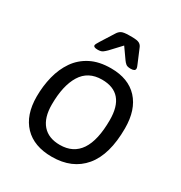

<svg xmlns="http://www.w3.org/2000/svg" viewBox="-170 -839 909 966"><g transform="rotate(30 284.5 -356.0)"><path d="M199 -576Q175 -576 175 -588Q175 -594 189 -616L237 -692Q245 -705 257.5 -711.5Q270 -718 302 -718H318Q348 -718 360 -711.5Q372 -705 377 -692L409 -616Q412 -609 414.5 -602.5Q417 -596 417 -591Q417 -576 391 -576Q372 -576 363.5 -583Q355 -590 348 -600L305 -661L248 -600Q238 -590 228.5 -583Q219 -576 199 -576ZM269 6Q165 6 108.5 -53Q52 -112 52 -219Q52 -280 66 -336Q80 -392 110 -435.5Q140 -479 188.5 -504Q237 -529 306 -529Q407 -529 462 -469.5Q517 -410 517 -302Q517 -149 452 -71.5Q387 6 269 6ZM274 -66Q430 -66 430 -300Q430 -457 295 -457Q215 -457 176.5 -394.5Q138 -332 138 -222Q138 -146 173 -106Q208 -66 274 -66Z"/></g></svg>

Font: Asap
Style: Italic
Weight: 400
Italic angle: -6°
Designer: Pablo Cosgaya
Foundry: Omnibus-Type
Version: Version 3.001; ttfautohint (v1.8.3)